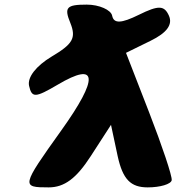

<svg xmlns="http://www.w3.org/2000/svg" viewBox="-20 -862 780 832"><path d="M285 -762C311 -697 295 -671 204 -617C136 -576 98 -527 106 -490C118 -437 133 -438 230 -495C404 -598 409 -525 245 -296C72 -54 72 -50 191 -50C259 -50 311 -89 373 -185L461 -321L490 -185C512 -85 546 -50 620 -50C674 -50 721 -64 724 -81C727 -98 682 -231 627 -373L526 -633L632 -685C704 -720 729 -756 712 -794C692 -839 667 -840 582 -798C505 -760 473 -759 466 -794C461 -819 410 -842 356 -842C268 -842 257 -830 285 -762Z"/></svg>

Font: Hussar Skorodowane
Style: Ky
Weight: 700
Foundry: Cannot Into Space Fonts
Version: Version 0.892